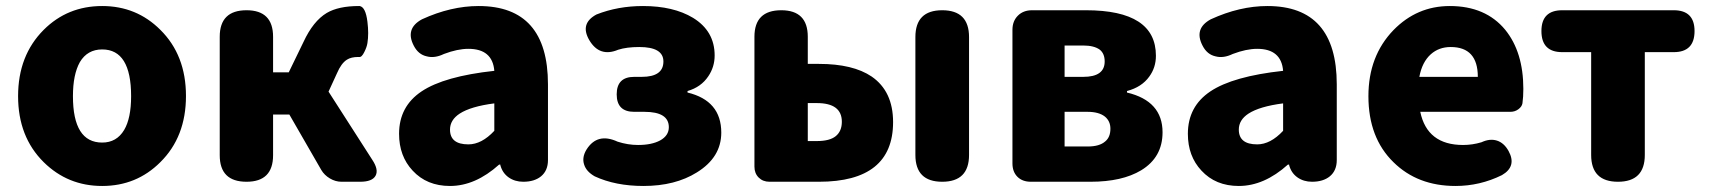

<svg xmlns="http://www.w3.org/2000/svg" viewBox="-20 -603 5672 637"><path d="M319 14Q205 14 125 -65Q40 -149 40 -284Q40 -419 125 -504Q204 -583 319 -583Q433 -583 512 -504Q597 -420 597 -284.5Q597 -149 512 -65Q433 14 319 14ZM319 -130Q367 -130 392 -172Q415 -211 415 -284Q415 -439 319 -439Q270 -439 245 -397Q222 -356 222 -284Q222 -130 319 -130Z M798 0Q709 0 709 -88V-481Q709 -569 798 -569Q886 -569 886 -481V-363H938L987 -464Q1019 -533 1064 -560Q1103 -583 1171 -583Q1172 -583 1173 -583Q1193 -580 1199 -531Q1204 -491 1199 -460Q1197 -447 1189 -431Q1180 -412 1171 -414Q1170 -414 1169 -414Q1145 -414 1131 -405Q1112 -393 1098 -360L1070 -299L1215 -73Q1237 -40 1226 -20Q1215 0 1175 0H1165H1113Q1093 0 1074.5 -11Q1056 -22 1046 -39L940 -223H886V-88Q886 0 798 0Z M1473 14Q1396 14 1349 -37Q1304 -85 1304 -159Q1304 -250 1379 -300Q1454 -350 1620 -368Q1614 -441 1534 -441Q1498 -441 1453 -424Q1422 -409 1396 -416Q1368 -422 1353 -451Q1323 -508 1380 -539Q1476 -583 1568 -583Q1798 -583 1798 -323V-161V-72Q1798 -37 1775 -18Q1753 0 1716 0Q1688 0 1667.5 -14.5Q1647 -29 1640 -55V-57H1636Q1557 14 1473 14ZM1534 -124Q1578 -124 1620 -169V-260Q1542 -250 1505 -226Q1473 -205 1473 -173Q1473 -124 1534 -124Z M2115 14Q2022 14 1953 -18Q1925 -34 1918 -57Q1910 -81 1926 -107Q1962 -164 2029 -133Q2063 -122 2097 -122Q2142 -122 2170 -137Q2199 -153 2199 -181Q2199 -232 2118 -232H2084Q2026 -232 2026 -290Q2026 -348 2084 -348H2109Q2181 -348 2181 -399Q2181 -447 2101 -447Q2059 -447 2031 -438Q1969 -412 1935 -470Q1903 -525 1959 -555Q2030 -583 2113 -583Q2214 -583 2279 -544Q2351 -500 2351 -419Q2351 -381 2330 -350Q2306 -314 2261 -301V-296Q2373 -269 2373 -163Q2373 -81 2292 -31Q2220 14 2115 14Z M2533 0Q2511 0 2497 -14Q2483 -28 2483 -50V-481Q2483 -569 2572 -569Q2660 -569 2660 -481V-391H2697Q2810 -391 2872 -349Q2943 -300 2943 -198Q2943 0 2697 0H2590ZM3106 0Q3017 0 3017 -89V-480Q3017 -569 3106 -569Q3195 -569 3195 -480V-284V-89Q3195 0 3106 0ZM2660 -135H2690Q2733 -135 2753 -151.5Q2773 -168 2773 -199Q2773 -261 2690 -261H2660Z M3400 0Q3372 0 3355.5 -16.5Q3339 -33 3339 -61V-504Q3339 -533 3357 -551Q3375 -569 3404 -569H3583Q3815 -569 3815 -418Q3815 -379 3793 -349Q3768 -314 3719 -301V-296Q3837 -268 3837 -164Q3837 -81 3766 -38Q3703 0 3598 0H3468ZM3512 -117H3589Q3628 -117 3647 -134Q3664 -148 3664 -176Q3664 -201 3646 -216Q3626 -232 3588 -232H3512ZM3512 -348H3574Q3645 -348 3645 -399Q3645 -425 3629 -438Q3610 -452 3574 -452H3512Z M4090 14Q4013 14 3966 -37Q3921 -85 3921 -159Q3921 -250 3996 -300Q4071 -350 4237 -368Q4231 -441 4151 -441Q4115 -441 4070 -424Q4039 -409 4013 -416Q3985 -422 3970 -451Q3940 -508 3997 -539Q4093 -583 4185 -583Q4415 -583 4415 -323V-161V-72Q4415 -37 4392 -18Q4370 0 4333 0Q4305 0 4284.5 -14.5Q4264 -29 4257 -55V-57H4253Q4174 14 4090 14ZM4151 -124Q4195 -124 4237 -169V-260Q4159 -250 4122 -226Q4090 -205 4090 -173Q4090 -124 4151 -124Z M4809 14Q4683 14 4603 -65Q4520 -146 4520 -284Q4520 -417 4603 -503Q4681 -583 4790 -583Q4909 -583 4974 -504Q5034 -430 5034 -308Q5034 -281 5031 -260Q5029 -249 5017.5 -240.5Q5006 -232 4991 -232H4859H4692Q4715 -122 4834 -122Q4865 -122 4895 -131Q4923 -144 4946.5 -136.5Q4970 -129 4985 -102Q5013 -51 4963 -22Q4890 14 4809 14ZM4689 -348H4786H4883Q4883 -447 4793 -447Q4754 -447 4727 -423Q4698 -397 4689 -348Z M5348 0Q5259 0 5259 -89V-430H5163Q5094 -430 5094 -500Q5094 -569 5163 -569H5348H5533Q5602 -569 5602 -500Q5602 -430 5533 -430H5437V-89Q5437 0 5348 0Z"/></svg>

Font: GenSenRounded TW H
Style: Regular
Weight: 900
Version: Version 1.501;PS 1;hotconv 16.6.51;makeotf.lib2.5.65220